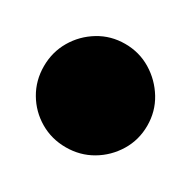

<svg xmlns="http://www.w3.org/2000/svg" viewBox="-130 -1411 362 362"><g transform="rotate(30 50.5 -1230.5)"><path d="M-62 -1230Q-62 -1199 -47 -1173.5Q-32 -1148 -6.5 -1133Q19 -1118 50 -1118Q81 -1118 106.5 -1133Q132 -1148 147.5 -1173.5Q163 -1199 163 -1230Q163 -1261 147.5 -1286.5Q132 -1312 106.5 -1327.5Q81 -1343 50 -1343Q19 -1343 -6.5 -1327.5Q-32 -1312 -47 -1286.5Q-62 -1261 -62 -1230Z"/></g></svg>

Font: Linefont Black
Style: Regular
Weight: 900
Monospace: yes
Version: Version 3.002;gftools[0.9.33]